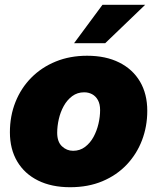

<svg xmlns="http://www.w3.org/2000/svg" viewBox="-20 -764 651 795"><path d="M270.5 11.2Q193.4 11.2 137.5 -16.6Q81.5 -44.4 51.3 -95.5Q21 -146.5 21 -216.3Q21 -284.2 44.2 -342Q67.4 -399.9 109.9 -442.6Q152.3 -485.4 210.9 -509.3Q269.5 -533.2 340.8 -533.2Q418 -533.2 473.9 -505.1Q529.8 -477.1 559.8 -426Q589.8 -375 589.8 -305.2Q589.8 -240.7 568.1 -183.6Q546.4 -126.5 504.9 -82.5Q463.4 -38.6 404.3 -13.7Q345.2 11.2 270.5 11.2ZM282.7 -139.6Q311 -139.6 332.3 -155.8Q353.5 -171.9 367.2 -197Q380.9 -222.2 387.7 -251.5Q394.5 -280.8 394.5 -308.1Q394.5 -333 385.5 -349.4Q376.5 -365.7 361.6 -373.8Q346.7 -381.8 328.6 -381.8Q300.3 -381.8 279.1 -366Q257.8 -350.1 243.9 -325Q230 -299.8 223.4 -270.5Q216.8 -241.2 216.8 -214.4Q216.8 -176.8 236.6 -158.2Q256.3 -139.6 282.7 -139.6ZM286.6 -585 404.3 -744.1H581.1L415.5 -585Z"/></svg>

Font: Inter 28pt Black
Style: Italic
Weight: 900
Italic angle: -9.3988°
Designer: Rasmus Andersson
Foundry: rsms
Version: Version 4.001;git-66647c0bb